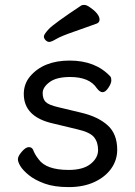

<svg xmlns="http://www.w3.org/2000/svg" viewBox="-20 -739 550 783"><path d="M260 -46Q319 -46 349.5 -70.5Q380 -95 380 -127Q380 -159 363.5 -179.5Q347 -200 294 -212L194 -236Q77 -263 77 -356Q77 -397 103 -428Q158 -492 264 -492Q370 -492 430 -427Q434 -423 434 -411Q434 -399 422 -381Q410 -363 398.5 -363Q387 -363 375 -379Q345 -425 266 -425Q210 -425 182 -404Q154 -383 154 -359.5Q154 -336 166 -323.5Q178 -311 217 -302L313 -279Q380 -263 419 -228Q458 -193 458 -128Q458 -86 433.5 -51.5Q409 -17 364.5 3.5Q320 24 260.5 24Q201 24 161.5 9.5Q122 -5 98 -24.5Q74 -44 63.5 -61Q53 -78 53 -90Q53 -102 69 -120.5Q85 -139 97.5 -139Q110 -139 115 -128Q122 -109 137 -90Q168 -46 260 -46ZM375 -643Q326 -625 278 -608.5Q230 -592 209.5 -580Q189 -568 181 -568Q173 -568 166 -575Q159 -582 159 -590.5Q159 -599 179 -620.5Q199 -642 312 -717Q316 -719 324.5 -719Q333 -719 347 -709Q386 -682 386 -659Q386 -648 375 -643Z"/></svg>

Font: LXGW WenKai TC
Style: Bold
Weight: 700
Designer: LXGW / Fontworks Inc.
Foundry: LXGW / Fontworks Inc.
Version: Version 1.330;April 28, 2024